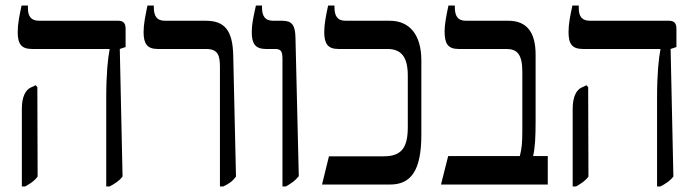

<svg xmlns="http://www.w3.org/2000/svg" viewBox="-20 -667 2521 694"><path d="M364 7H376C395 -3 411 -13 423 -29L413 -490L434 -497V-563C434 -584 425 -592 407 -592H122C94 -592 81 -606 81 -637V-647H58C50 -610 44 -581 44 -551C44 -507 58 -490 96 -490H376V-487C370 -455 364 -403 364 -311ZM59 7H71C90 -4 105 -13 116 -29L115 -352L109 -359L90 -350C74 -342 59 -320 59 -274Z M775 7H787C808 -3 821 -12 833 -29L823 -467C821 -557 792 -592 724 -592H576C546 -592 536 -610 536 -641V-647H513C505 -608 499 -579 499 -551C499 -509 512 -490 550 -490H725C770 -490 775 -464 775 -423Z M1001 7H1013C1031 -3 1045 -12 1060 -30L1048 -531C1047 -577 1035 -592 1000 -592H967C937 -592 927 -610 927 -641V-647H905C895 -602 890 -578 890 -551C890 -509 903 -490 941 -490H974C997 -490 1001 -480 1001 -452Z M1144 0H1390C1466 0 1503 -51 1503 -180V-449C1503 -538 1463 -592 1389 -592H1229C1199 -592 1189 -610 1189 -641V-647H1166C1157 -605 1152 -578 1152 -551C1152 -509 1165 -490 1203 -490H1380C1429 -490 1454 -463 1454 -394V-208C1454 -135 1433 -102 1367 -102H1169Z M1574 0H1960V-103H1907C1914 -134 1916 -170 1916 -230V-469C1916 -551 1884 -592 1817 -592H1664C1634 -592 1624 -610 1624 -641V-647H1601C1593 -610 1587 -578 1587 -554C1587 -509 1599 -490 1638 -490H1810C1850 -490 1868 -470 1868 -407V-200C1868 -147 1866 -132 1859 -103H1600Z M2355 7H2367C2386 -3 2402 -13 2414 -29L2404 -490L2425 -497V-563C2425 -584 2416 -592 2398 -592H2113C2085 -592 2072 -606 2072 -637V-647H2049C2041 -610 2035 -581 2035 -551C2035 -507 2049 -490 2087 -490H2367V-487C2361 -455 2355 -403 2355 -311ZM2050 7H2062C2081 -4 2096 -13 2107 -29L2106 -352L2100 -359L2081 -350C2065 -342 2050 -320 2050 -274Z"/></svg>

Font: Noto Serif Hebrew Condensed Medium
Style: Regular
Weight: 500
Width: 3
Designer: Monotype Design Team
Foundry: Monotype Imaging Inc.
Version: Version 2.004